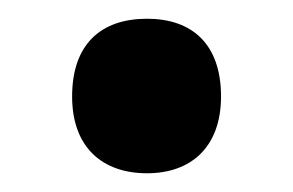

<svg xmlns="http://www.w3.org/2000/svg" viewBox="-20 -172 313 205"><path d="M57 -69C57 -15 89 13 137 13C184 13 216 -15 216 -69C216 -125 185 -152 137 -152C88 -152 57 -125 57 -69Z"/></svg>

Font: Noto Sans Devanagari UI Condensed
Style: Bold
Weight: 700
Width: 3
Designer: Jelle Bosma - Monotype Design Team
Foundry: Monotype Imaging Inc.
Version: Version 2.004